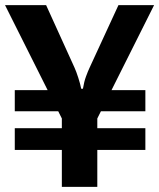

<svg xmlns="http://www.w3.org/2000/svg" viewBox="-29 -731 623 751"><path d="M28.8 -144.5V-229.5H539.6V-144.5ZM28.8 -295.9V-378.4H207.5L233.4 -326.7H335.4L358.9 -378.4H539.6V-295.9ZM212.9 0V-267.6L-9.3 -710.9H151.4L262.2 -467Q269 -452.4 277.1 -427.2Q285.2 -402.1 288.6 -384H295.4Q299.8 -411.4 307.4 -431.9Q314.9 -452.4 321.8 -467L434.3 -710.9H573.7L351.6 -267.6V0Z"/></svg>

Font: RobotoFlex
Style: Regular
Weight: 400
Designer: Berlow after Robertson
Foundry: Google
Version: Version 2.136